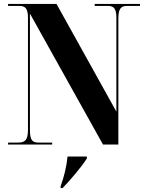

<svg xmlns="http://www.w3.org/2000/svg" viewBox="-20 -734 741 975"><path d="M21 0H245V-10H176C144 -10 132 -22 132 -75V-665L503 0H581V-639C581 -690 594 -704 626 -704H691V-714H461V-704H527C558 -704 571 -691 571 -643V-167L267 -714H21V-704H77C108 -704 122 -692 122 -643V-75C122 -22 107 -10 71 -10H21ZM288 211V221H298C339 178 393 115 421 71V61H323C318 111 305 166 288 211Z"/></svg>

Font: Noto Serif Display Condensed ExtraBold
Style: Regular
Weight: 800
Width: 3
Designer: Monotype Design Team
Foundry: Monotype Imaging Inc.
Version: Version 2.009